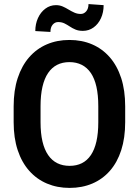

<svg xmlns="http://www.w3.org/2000/svg" viewBox="-20 -918 686 948"><path d="M598.1 -392.6V-314.9Q598.1 -236.8 578.6 -176.5Q559.1 -116.2 522.7 -74.7Q486.3 -33.2 435.8 -11.7Q385.3 9.8 323.7 9.8Q262.7 9.8 211.9 -11.7Q161.1 -33.2 124.3 -74.7Q87.4 -116.2 67.4 -176.5Q47.4 -236.8 47.4 -314.9V-392.6Q47.4 -471.7 67.4 -532.5Q87.4 -593.3 124 -635.3Q160.6 -677.2 211.2 -699Q261.7 -720.7 322.8 -720.7Q384.3 -720.7 434.8 -699Q485.4 -677.2 522 -635.3Q558.6 -593.3 578.4 -532.5Q598.1 -471.7 598.1 -392.6ZM465.3 -314.9V-393.6Q465.3 -448.7 456.1 -489.7Q446.8 -530.8 428.5 -557.6Q410.2 -584.5 383.5 -597.9Q356.9 -611.3 322.8 -611.3Q288.6 -611.3 262.2 -597.9Q235.8 -584.5 217.5 -557.6Q199.2 -530.8 189.7 -489.7Q180.2 -448.7 180.2 -393.6V-314.9Q180.2 -260.3 189.7 -219.7Q199.2 -179.2 217.8 -152.3Q236.3 -125.5 262.9 -112.3Q289.6 -99.1 323.7 -99.1Q357.9 -99.1 384.3 -112.3Q410.6 -125.5 428.7 -152.3Q446.8 -179.2 456.1 -219.7Q465.3 -260.3 465.3 -314.9ZM417 -897.9 491.7 -892.6Q491.7 -856.9 478.5 -828.1Q465.3 -799.3 442.1 -782.5Q418.9 -765.6 389.2 -765.6Q367.7 -765.6 352.3 -772.2Q336.9 -778.8 324.2 -787.4Q311.5 -795.9 298.1 -802.5Q284.7 -809.1 267.1 -809.1Q251 -809.1 240 -796.1Q229 -783.2 229 -760.3L154.3 -764.6Q154.3 -799.8 167.5 -828.9Q180.7 -857.9 203.9 -875.2Q227.1 -892.6 256.3 -892.6Q274.4 -892.6 289.6 -886Q304.7 -879.4 318.6 -870.8Q332.5 -862.3 347.2 -855.7Q361.8 -849.1 378.9 -849.1Q394.5 -849.1 405.8 -862.3Q417 -875.5 417 -897.9Z"/></svg>

Font: Roboto SemiCondensed SemiBold
Style: Regular
Weight: 600
Width: 4
Designer: Christian Robertson
Foundry: Google
Version: Version 3.009; 2024